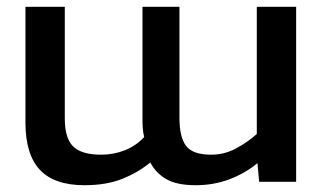

<svg xmlns="http://www.w3.org/2000/svg" viewBox="-20 -539 952 566"><path d="M737 -519H853V-3H744L739 -58Q701 -27 655 -10Q609 7 557 7Q502 7 471 -10.5Q440 -28 423 -60Q388 -31 341 -12Q294 7 229 7Q140 7 97.5 -38.5Q55 -84 55 -178V-519H171V-190Q171 -131 196 -107Q221 -83 278 -83Q315 -83 348 -96Q381 -109 405 -135Q402 -147 401 -160Q400 -174 400 -188V-519H509V-191Q509 -135 528.5 -109Q548 -83 603 -83Q641 -83 675 -101Q709 -119 737 -144Z"/></svg>

Font: Kanit Cyrillic
Style: Regular
Weight: 400
Designer: Katatrad Team, Sasha Pavljenko
Foundry: CadsonDemak, Pavljenko + Design
Version: Version 1.002;Fontself Maker 3.5.7